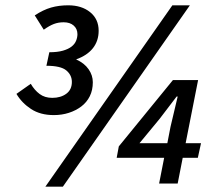

<svg xmlns="http://www.w3.org/2000/svg" viewBox="-20 -692 816 724"><path d="M580 0 599 -97H420L428 -140L632 -390H727L680 -152H738L726 -97H669L650 0ZM506 -152H611L623 -214L650 -328H646L582 -244ZM183 -258Q132 -258 97 -281Q62 -304 42 -338L96 -376Q110 -352 129.5 -337.5Q149 -323 177 -323Q209 -323 230 -338.5Q251 -354 251 -383Q251 -409 230 -426.5Q209 -444 155 -444L166 -495Q197 -495 217.5 -501Q238 -507 250 -516.5Q262 -526 267 -538.5Q272 -551 272 -563Q272 -583 258 -595.5Q244 -608 220 -608Q200 -608 183 -601.5Q166 -595 145 -580L111 -634Q143 -655 172.5 -663.5Q202 -672 237 -672Q288 -672 320 -646Q352 -620 352 -576Q352 -538 330.5 -510.5Q309 -483 267 -468Q298 -454 314 -431Q330 -408 330 -382Q330 -352 318.5 -329Q307 -306 286.5 -290.5Q266 -275 239.5 -266.5Q213 -258 183 -258ZM151 12 630 -672H696L217 12Z"/></svg>

Font: TypoPRO Source Sans Pro
Style: Italic
Weight: 600
Italic angle: -11°
Designer: Paul D. Hunt
Foundry: Adobe Systems Incorporated
Version: Version 1.075;PS 2.000;hotconv 1.0.86;makeotf.lib2.5.63406